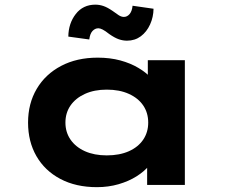

<svg xmlns="http://www.w3.org/2000/svg" viewBox="-20 -787 980 817"><path d="M392.5 9.4Q303 9.4 236.8 -25.6Q170.7 -60.6 135 -122.6Q99.4 -184.6 99.4 -265.3Q99.4 -346.4 136.2 -408.8Q173 -471.2 240 -506.5Q306.9 -541.7 395.5 -541.7Q448.2 -541.7 491.9 -529.9Q535.5 -518 569 -498Q602.6 -478.1 623 -454.9Q643.3 -431.6 648.4 -409.1L609 -405.1V-530.7H766.6V0H606.1V-144.4L639.2 -133.1Q635.9 -108 615 -82.8Q594.1 -57.6 561.1 -36.7Q528.2 -15.9 484.8 -3.2Q441.4 9.4 392.5 9.4ZM434.3 -125.8Q488.6 -125.8 528.4 -143.5Q568.2 -161.3 589.5 -192.9Q610.7 -224.5 610.7 -265.3Q610.7 -306.7 589.5 -338.1Q568.2 -369.5 528.4 -387.5Q488.6 -405.6 434.3 -405.6Q381.1 -405.6 341.5 -387.5Q301.9 -369.5 280.1 -338.1Q258.4 -306.7 258.4 -265.3Q258.4 -224.5 280.1 -192.9Q301.9 -161.3 341.5 -143.5Q381.1 -125.8 434.3 -125.8ZM520.4 -613.9Q503.3 -613.9 485.8 -619.8Q468.3 -625.8 445.2 -641.9Q427.4 -656 416.7 -661.3Q406.1 -666.7 398.6 -666.7Q384.5 -666.7 373.6 -655.1Q362.8 -643.4 359.9 -619L270.7 -631.3Q271.5 -687.8 302.5 -727.5Q333.4 -767.2 385.9 -767.2Q403 -767.2 419.9 -761.5Q436.9 -755.8 459.3 -740.4Q473 -730.1 484.6 -722.6Q496.2 -715 507.1 -715Q521.1 -715 531.4 -727.1Q541.8 -739.2 544.1 -762.6L633.3 -749.8Q632.9 -714.3 618.6 -682.9Q604.3 -651.4 579.2 -632.6Q554 -613.9 520.4 -613.9Z"/></svg>

Font: Lexend Tera
Style: Regular
Weight: 400
Designer: Bonnie Shaver-Troup, Thomas Jockin
Foundry: Lexend
Version: Version 1.007